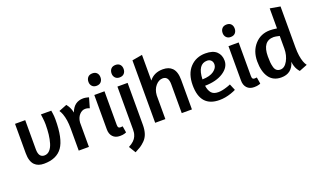

<svg xmlns="http://www.w3.org/2000/svg" viewBox="-91 -1270 3384 2037"><g transform="rotate(-20 1601.0 -251.0)"><path d="M352 -498H469Q470 -488 474 -466Q479 -434 479 -395Q479 -178 414 -86.5Q349 5 206 5Q139 5 102 -32Q60 -74 60 -166V-498H175V-169Q175 -76 240 -76Q274 -76 299 -102Q324 -128 337.5 -173Q351 -218 357 -270Q363 -322 363 -383Q363 -415 357 -461Q353 -488 352 -498Z M813 -393Q776 -393 747 -361Q718 -329 713 -276V0H598V-252Q598 -349 573 -418Q562 -447 549 -465L640 -501L659 -474Q680 -438 688 -397Q726 -505 832 -505Q851 -505 875 -499L894 -494L862 -382Q861 -382 849 -387Q833 -393 813 -393Z M1064 4Q1012 4 983.5 -27Q955 -58 955 -109V-498H1070V-120Q1070 -98 1076.5 -89.5Q1083 -81 1098 -81Q1110 -81 1115 -82Q1121 -82 1124 -83L1136 -10Q1130 -6 1118 -3Q1097 4 1064 4ZM1014 -721Q1046 -721 1063.5 -702Q1081 -683 1081 -652Q1081 -621 1063 -601Q1045 -581 1011 -581Q980 -581 962 -600.5Q944 -620 944 -649Q944 -681 962 -701Q980 -721 1014 -721Z M1216 -14V-498H1331V-25Q1331 32 1317 74Q1303 116 1273.5 145Q1244 174 1221 188.5Q1198 203 1159 223L1112 146Q1147 128 1169.5 106.5Q1192 85 1201.5 62Q1211 39 1213.5 23Q1216 7 1216 -14ZM1275 -721Q1307 -721 1324.5 -702Q1342 -683 1342 -652Q1342 -621 1324 -601Q1306 -581 1272 -581Q1241 -581 1223 -600.5Q1205 -620 1205 -649Q1205 -681 1223 -701Q1241 -721 1275 -721Z M1576 -725V-435Q1630 -506 1730 -506Q1797 -506 1834 -469Q1876 -427 1876 -334V0H1761V-326Q1761 -416 1696 -416Q1652 -416 1616 -374.5Q1580 -333 1576 -267V0H1461V-705Z M1971 -237Q1971 -367 2038.5 -438.5Q2106 -510 2212 -510Q2297 -510 2338 -471Q2379 -432 2379 -368Q2379 -293 2300.5 -241.5Q2222 -190 2093 -188Q2100 -136 2124.5 -106Q2149 -76 2203 -76Q2243 -76 2296 -93Q2320 -100 2345 -111L2375 -39Q2356 -29 2319 -16Q2252 7 2187 7Q1971 7 1971 -237ZM2203 -431Q2096 -431 2090 -261Q2176 -263 2220 -295.5Q2264 -328 2264 -368Q2264 -397 2247 -414Q2230 -431 2203 -431Z M2579 4Q2527 4 2498.5 -27Q2470 -58 2470 -109V-498H2585V-120Q2585 -98 2591.5 -89.5Q2598 -81 2613 -81Q2625 -81 2630 -82Q2636 -82 2639 -83L2651 -10Q2645 -6 2633 -3Q2612 4 2579 4ZM2529 -721Q2561 -721 2578.5 -702Q2596 -683 2596 -652Q2596 -621 2578 -601Q2560 -581 2526 -581Q2495 -581 2477 -600.5Q2459 -620 2459 -649Q2459 -681 2477 -701Q2495 -721 2529 -721Z M3182 -28 3091 8Q3077 -8 3068 -23Q3044 -63 3040 -114Q3006 6 2885 6Q2794 6 2747.5 -60Q2701 -126 2701 -242Q2701 -357 2768 -431.5Q2835 -506 2940 -506Q2971 -506 3018 -499V-725L3133 -705V-241Q3133 -141 3157 -75Q3167 -48 3182 -28ZM2904 -76Q2952 -76 2985 -135.5Q3018 -195 3018 -271V-414Q2970 -425 2953 -425Q2825 -425 2825 -252Q2825 -212 2827.5 -185Q2830 -158 2837.5 -130.5Q2845 -103 2861.5 -89.5Q2878 -76 2904 -76Z"/></g></svg>

Font: Amaranth
Style: Regular
Weight: 400
Designer: Gesine Todt
Foundry: Gesine Todt
Version: Version 1.000